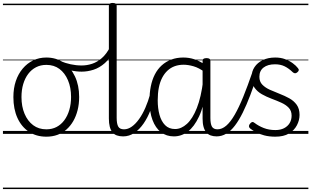

<svg xmlns="http://www.w3.org/2000/svg" viewBox="-20 -910 2116 1305"><path d="M295 19Q227 19 176.5 -14.5Q126 -48 98.5 -108.5Q71 -169 71 -250Q71 -310 87.5 -359Q104 -408 134.5 -444Q165 -480 205.5 -499.5Q246 -519 295 -519Q361 -519 411 -485Q461 -451 489.5 -390.5Q518 -330 518 -251Q518 -203 507.5 -161.5Q497 -120 478 -87Q459 -54 432 -30Q405 -6 370.5 6.5Q336 19 295 19ZM295 -31Q334 -31 364.5 -47Q395 -63 417 -92.5Q439 -122 451 -162.5Q463 -203 463 -251Q463 -315 442 -364.5Q421 -414 384 -441.5Q347 -469 295 -469Q256 -469 225 -453Q194 -437 172 -408Q150 -379 138 -339Q126 -299 126 -250Q126 -186 147 -136.5Q168 -87 205.5 -59Q243 -31 295 -31ZM0 365H588V375H0ZM0 -20H588V0H0ZM0 -505H588V-500H0ZM0 -885H588V-875H0Z M535 -423Q497 -423 457.5 -432.5Q418 -442 381 -458Q372 -461 370 -468.5Q368 -476 370.5 -483Q373 -490 379 -494Q385 -498 393 -494Q424 -481 460.5 -473Q497 -465 535 -465Q571 -465 606 -476.5Q641 -488 672.5 -515.5Q704 -543 728 -590Q732 -599 741.5 -598Q751 -597 757 -590Q763 -583 756 -569Q729 -513 692.5 -481Q656 -449 615.5 -436Q575 -423 535 -423ZM588 365V375ZM588 -20V0ZM588 -505V-500ZM588 -885V-875Z M817 17Q793 17 774.5 10.5Q756 4 744 -11Q732 -26 726 -49Q720 -72 720 -105V-871Q720 -881 726.5 -885.5Q733 -890 745 -890Q759 -890 766 -885.5Q773 -881 773 -871V-109Q773 -69 783.5 -50Q794 -31 823 -31Q832 -31 837 -23.5Q842 -16 841 -7Q840 2 834 9.5Q828 17 817 17ZM588 365H912V375H588ZM588 -20H912V0H588ZM588 -505H912V-500H588ZM588 -885H912V-875H588Z M817 17Q806 17 800.5 9.5Q795 2 795.5 -7Q796 -16 803 -23.5Q810 -31 823 -31Q850 -31 876 -49.5Q902 -68 925.5 -101Q949 -134 968 -177.5Q987 -221 1001 -272Q1004 -282 1012 -284Q1020 -286 1027 -281.5Q1034 -277 1032 -266Q1022 -212 1003 -161.5Q984 -111 956 -70.5Q928 -30 893 -6.5Q858 17 817 17ZM912 365V375ZM912 -20V0ZM912 -505V-500ZM912 -885V-875Z M1162 17Q1111 17 1074 -11.5Q1037 -40 1016.5 -94.5Q996 -149 996 -227Q996 -278 1005 -323Q1014 -368 1032.5 -404Q1051 -440 1079 -465.5Q1107 -491 1144 -505Q1181 -519 1226 -519Q1265 -519 1300 -507.5Q1335 -496 1373 -471V-419Q1332 -449 1295.5 -459.5Q1259 -470 1228 -470Q1195 -470 1167.5 -460Q1140 -450 1118.5 -430Q1097 -410 1082 -381Q1067 -352 1059.5 -314Q1052 -276 1052 -228Q1052 -174 1064 -130Q1076 -86 1102 -59.5Q1128 -33 1170 -33Q1212 -33 1250.5 -68Q1289 -103 1318 -176Q1347 -249 1361 -363L1381 -301Q1366 -189 1333 -118.5Q1300 -48 1256.5 -15.5Q1213 17 1162 17ZM1453 17Q1430 17 1412 10.5Q1394 4 1382 -10.5Q1370 -25 1363.5 -48Q1357 -71 1357 -104V-496Q1357 -506 1363.5 -510.5Q1370 -515 1384 -515Q1397 -515 1403.5 -510.5Q1410 -506 1410 -496V-108Q1410 -68 1420.5 -49.5Q1431 -31 1459 -31Q1469 -31 1473.5 -23.5Q1478 -16 1477.5 -7Q1477 2 1471 9.5Q1465 17 1453 17ZM912 365H1547V375H912ZM912 -20H1547V0H912ZM912 -505H1547V-500H912ZM912 -885H1547V-875H912Z M1452 17Q1441 17 1436.5 9.5Q1432 2 1433 -7Q1434 -16 1440.5 -23.5Q1447 -31 1458 -31Q1489 -31 1518 -56Q1547 -81 1575.5 -130.5Q1604 -180 1633.5 -252.5Q1663 -325 1696 -421Q1700 -432 1710 -432.5Q1720 -433 1728 -426Q1736 -419 1732 -409Q1706 -329 1681 -263Q1656 -197 1630 -144.5Q1604 -92 1576.5 -56Q1549 -20 1518 -1.5Q1487 17 1452 17ZM1547 365H1597V375H1547ZM1547 -20H1597V0H1547ZM1547 -505H1597V-500H1547ZM1547 -885H1597V-875H1547Z M1851 19Q1809 19 1775.5 10Q1742 1 1718.5 -12Q1695 -25 1680 -37Q1672 -44 1672 -52.5Q1672 -61 1680 -70Q1687 -79 1694.5 -80.5Q1702 -82 1711 -74Q1737 -54 1772.5 -40Q1808 -26 1852 -26Q1886 -26 1910.5 -38.5Q1935 -51 1948.5 -73Q1962 -95 1962 -124Q1962 -157 1942.5 -177.5Q1923 -198 1892 -212Q1861 -226 1826 -239Q1791 -252 1760 -269.5Q1729 -287 1709.5 -314.5Q1690 -342 1690 -386Q1690 -424 1710 -454Q1730 -484 1766 -501.5Q1802 -519 1851 -519Q1888 -519 1917.5 -508Q1947 -497 1969.5 -480.5Q1992 -464 2005 -447Q2012 -439 2010.5 -432Q2009 -425 2000 -418Q1993 -412 1985.5 -412Q1978 -412 1970 -419Q1942 -446 1914 -459.5Q1886 -473 1849 -473Q1800 -473 1771.5 -451Q1743 -429 1743 -388Q1743 -355 1763 -334.5Q1783 -314 1814 -300Q1845 -286 1880 -272.5Q1915 -259 1946 -242Q1977 -225 1996.5 -198Q2016 -171 2016 -129Q2016 -93 1998 -58.5Q1980 -24 1944 -2.5Q1908 19 1851 19ZM1597 365H2076V375H1597ZM1597 -20H2076V0H1597ZM1597 -505H2076V-500H1597ZM1597 -885H2076V-875H1597Z"/></svg>

Font: Playwrite GB S Guides
Style: Regular
Weight: 400
Designer: Veronika Burian, José Scaglione
Foundry: TypeTogether
Version: Version 1.003